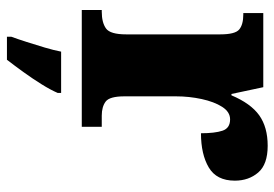

<svg xmlns="http://www.w3.org/2000/svg" viewBox="-142 -448 810 567"><g transform="rotate(90 263.5 -164.0)"><path d="M9 0V-59H14Q46 -59 63.5 -71.5Q81 -84 81 -131V-409Q81 -453 66.5 -465Q52 -477 22 -477H18V-536H237L257 -442H261Q285 -499 320 -524Q355 -549 410 -549Q465 -549 489 -521Q513 -493 513 -452Q513 -398 474 -375Q435 -352 373 -352Q373 -393 365.5 -415.5Q358 -438 332 -438Q310 -438 295 -414.5Q280 -391 272 -354Q264 -317 264 -278V-126Q264 -82 279.5 -70.5Q295 -59 321 -59H354V0ZM88 208Q95 189 103.5 162.5Q112 136 120 109Q128 82 132 61H254V71Q245 92 228.5 118.5Q212 145 192.5 172Q173 199 156 221H88Z"/></g></svg>

Font: Noto Serif Lao SemiCondensed Black
Style: Regular
Weight: 900
Width: 4
Designer: Monotype Design Team
Foundry: Monotype Imaging Inc.
Version: Version 2.003; ttfautohint (v1.8.4.7-5d5b)